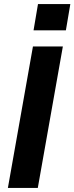

<svg xmlns="http://www.w3.org/2000/svg" viewBox="-20 -930 368 950"><path d="M19 0H167L291 -700H143ZM146 -780H306L328 -910H168Z"/></svg>

Font: Uncut Sans
Style: Bold Italic
Weight: 700
Italic angle: -10°
Designer: Kasper Nordkvist
Foundry: Uncut Type
Version: Version 1.111;FEAKit 1.0